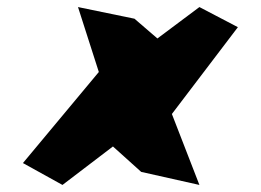

<svg xmlns="http://www.w3.org/2000/svg" viewBox="-20 -524 739 544"><path d="M545 0 467 -201 654 -447 545 -504 426 -415 361 -471 201 -504 260 -320 45 -62 157 0 300 -109 380 -37Z"/></svg>

Font: Drag You Down
Style: Regular
Weight: 400
Designer: Robert Jablonski
Foundry: Cannot Into Space Fonts
Version: Version 0.97